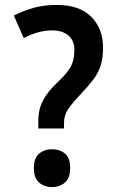

<svg xmlns="http://www.w3.org/2000/svg" viewBox="-20 -744 463 777"><path d="M210 -724Q302 -724 349.5 -676Q397 -628 397 -551Q397 -509 387.5 -479Q378 -449 357.5 -422Q337 -395 304 -360Q267 -321 253 -298Q239 -275 239 -246V-224H135V-254Q135 -301 154 -337.5Q173 -374 216 -414Q255 -451 268 -477.5Q281 -504 281 -543Q281 -580 256.5 -600.5Q232 -621 192 -621Q162 -621 133.5 -613Q105 -605 76 -590L36 -681Q78 -702 118.5 -713Q159 -724 210 -724ZM191 13Q159 13 138 -5.5Q117 -24 117 -64Q117 -104 138 -122Q159 -140 191 -140Q222 -140 243 -122.5Q264 -105 264 -64Q264 -24 243 -5.5Q222 13 191 13Z"/></svg>

Font: Noto Sans Malayalam SemiCondensed SemiBold
Style: Regular
Weight: 600
Width: 4
Designer: Jelle Bosma - Monotype Design Team
Foundry: Monotype Imaging Inc.
Version: Version 2.104; ttfautohint (v1.8.4.7-5d5b)